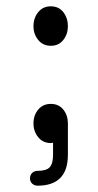

<svg xmlns="http://www.w3.org/2000/svg" viewBox="-20 -440 311 608"><path d="M99 148Q89 148 82 141.5Q75 135 75 125Q75 114 82 107.5Q89 101 99 101Q127 101 137.5 89.5Q148 78 148 50V12Q146 12 144.5 12.5Q143 13 141 13Q116 13 101 -5.5Q86 -24 86 -49Q86 -75 101 -93Q116 -111 141 -111Q166 -111 180.5 -93Q195 -75 195 -49V50Q195 148 99 148ZM141 -295Q116 -295 101 -313.5Q86 -332 86 -357Q86 -383 101 -401.5Q116 -420 141 -420Q166 -420 180.5 -401.5Q195 -383 195 -357Q195 -332 180.5 -313.5Q166 -295 141 -295Z"/></svg>

Font: Kurewa Gothic CJK TC Regular
Style: Regular
Weight: 400
Designer: Max Yao
Foundry: Max-Everyday
Version: Version 1.071; ttfautohint (v1.8.3)